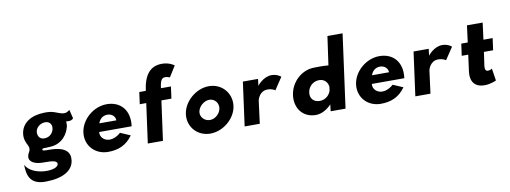

<svg xmlns="http://www.w3.org/2000/svg" viewBox="-40 -452 1858 699"><g transform="rotate(-10 889.0 -102.5)"><path d="M37 -29C34 -9 57 2 86 2C119 2 138 3 138 16C136 42 40 44 17 -2C18 33 23 74 87 72C149 71 185 49 190 13C194 -16 179 -40 116 -40C100 -40 91 -40 92 -45C93 -50 96 -49 122 -50C170 -52 189 -91 193 -107C196 -114 196 -122 195 -131C195 -131 215 -127 222 -138L214 -170C207 -166 204 -160 187 -162C162 -168 157 -177 122 -176C73 -175 38 -153 33 -113C30 -91 42 -72 42 -72C54 -50 39 -45 37 -29ZM83 -109C83 -125 98 -139 115 -141C156 -145 148 -87 110 -84C93 -82 83 -93 83 -109Z M313 -103C317 -115 327 -129 347 -129C364 -129 376 -117 376 -103ZM381 -56C340 -20 303 -45 307 -72H427C435 -132 401 -167 351 -167C302 -167 256 -127 250 -80C244 -33 278 5 327 5C364 5 395 -7 418 -40Z M500 -190H476L470 -146H494L474 0H530L550 -146H587L593 -190H556C559 -209 561 -227 578 -227C587 -227 595 -223 595 -223L620 -263C620 -263 603 -277 575 -277C531 -277 508 -248 500 -190Z M679 -81C682 -100 702 -118 722 -118C742 -118 756 -100 753 -81C750 -62 732 -45 712 -45C692 -45 676 -62 679 -81ZM629 -81C623 -35 657 4 705 4C753 4 799 -35 805 -81C811 -127 777 -167 729 -167C681 -167 635 -127 629 -81Z M910 -162H854L832 0H888L899 -85C900 -89 908 -118 937 -118C956 -118 965 -110 965 -110L995 -155C995 -155 982 -167 961 -167C929 -167 907 -137 907 -137Z M1085 -81C1088 -103 1106 -119 1128 -119C1146 -119 1159 -107 1161 -89L1159 -74C1153 -57 1138 -44 1118 -44C1095 -44 1082 -59 1085 -81ZM1205 0 1242 -272H1186L1171 -166C1149 -168 1129 -167 1119 -167C1071 -167 1031 -128 1025 -81C1019 -34 1047 4 1095 4C1117 4 1138 -9 1153 -25L1150 0Z M1321 -103C1325 -115 1335 -129 1355 -129C1372 -129 1384 -117 1384 -103ZM1389 -56C1348 -20 1311 -45 1315 -72H1435C1443 -132 1409 -167 1359 -167C1310 -167 1264 -127 1258 -80C1252 -33 1286 5 1335 5C1372 5 1403 -7 1426 -40Z M1541 -162H1485L1463 0H1519L1530 -85C1531 -89 1539 -118 1568 -118C1587 -118 1596 -110 1596 -110L1626 -155C1626 -155 1613 -167 1592 -167C1560 -167 1538 -137 1538 -137Z M1685 -160H1661L1655 -116H1679L1671 -56C1667 -29 1674 4 1719 4C1742 4 1762 -6 1762 -6L1755 -51C1755 -51 1748 -46 1740 -46C1731 -46 1728 -53 1730 -67L1737 -116H1771L1777 -160H1743L1751 -222H1693Z"/></g></svg>

Font: Hussar Tani
Style: DwaKurs
Weight: 700
Foundry: Cannot Into Space Fonts
Version: Version 0.92